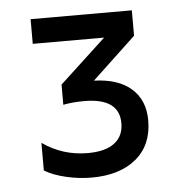

<svg xmlns="http://www.w3.org/2000/svg" viewBox="-40 -953 483 512"><g transform="rotate(-5 201.5 -697.5)"><path d="M60 -510V-584Q114 -546 181 -546Q228 -546 252.5 -564.5Q277 -583 277 -618Q277 -685 183 -685Q152 -685 127 -680V-734L251 -849H60V-915H331V-847L214 -737Q279 -735 314 -704Q349 -673 349 -619Q349 -553 305 -516.5Q261 -480 186 -480Q152 -480 117.5 -488Q83 -496 60 -510Z"/></g></svg>

Font: Application
Style: Regular
Weight: 400
Designer: Wei Huang
Foundry: Wei Huang
Version: Version 0.012